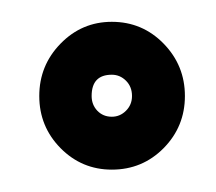

<svg xmlns="http://www.w3.org/2000/svg" viewBox="-20 -727 198 176"><path d="M82.5 -571.5Q55 -571.5 35.5 -591.2Q16 -611 16 -639Q16 -667 35.5 -687Q55 -707 82.5 -707Q110.5 -707 130 -687Q149.5 -667 149.5 -639Q149.5 -611 130 -591.2Q110.5 -571.5 82.5 -571.5ZM82.5 -620Q90 -620 95.5 -625.5Q101 -631 101 -639Q101 -647.5 95.5 -653Q90 -658.5 82.5 -658.5Q64 -658.5 64 -639Q64 -631 69.2 -625.5Q74.5 -620 82.5 -620Z"/></svg>

Font: Anybody ExtraExpanded Regular
Style: Bold
Weight: 700
Width: 8
Designer: Tyler Finck
Foundry: Etcetera Type Company
Version: Version 1.010; ttfautohint (v1.8.3) -l 8 -r 50 -G 200 -x 14 